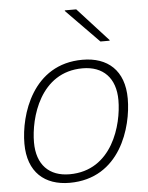

<svg xmlns="http://www.w3.org/2000/svg" viewBox="-54 -797 659 855"><g transform="rotate(-5 275.5 -369.5)"><path d="M80 -179C80 -288 134 -489 324 -489C416 -489 471 -433 471 -334C471 -225 417 -24 226 -24C135 -24 80 -79 80 -179ZM37 -177C37 -49 112 14 223 14C449 14 513 -210 513 -337C513 -464 439 -527 327 -527C104 -527 37 -306 37 -177ZM268 -750 414 -601H455V-604L319 -753H268Z"/></g></svg>

Font: Nacelle UltraLight
Style: Italic
Weight: 200
Italic angle: -12°
Designer: Sora Sagano
Foundry: Sora Sagano
Version: Version 1.000;FEAKit 1.0